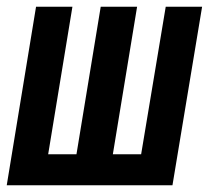

<svg xmlns="http://www.w3.org/2000/svg" viewBox="-22 -550 642 570"><path d="M-2 0 85 -530H193L121 -92H205L277 -530H385L313 -92H397L470 -530H578L490 0Z"/></svg>

Font: Iosevka Curly SmBdExObl
Style: Regular
Weight: 600
Width: 7
Italic angle: -9°
Monospace: yes
Designer: Belleve Invis
Foundry: Belleve Invis
Version: Version 11.1.0; ttfautohint (v1.8.3)